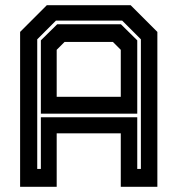

<svg xmlns="http://www.w3.org/2000/svg" viewBox="-20 -720 684 740"><path d="M57.5 0V-597L160.5 -700H483.5L586.5 -597V0H445.5V-206H198.5V0ZM123.5 -69H137.5V-268H509V-69H523V-568.5L451 -640.5H195.5L123.5 -568.5ZM198.5 -347H445.5V-528L415 -558.5H229L198.5 -528ZM137.5 -282V-564.5L200.5 -626.5H446L509 -564.5V-282Z"/></svg>

Font: Tourney
Style: Bold
Weight: 700
Designer: Tyler Finck
Foundry: Etcetera Type Co
Version: Version 1.015